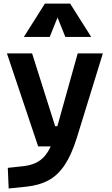

<svg xmlns="http://www.w3.org/2000/svg" viewBox="-20 -815 626 1069"><path d="M28.3 234.4 23.4 119.6 112.8 109.9Q158.7 104.5 191.4 85.4Q224.1 66.4 247.3 28.6Q270.5 -9.3 287.6 -70.3L412.6 -517.6H552.7L407.2 -45.9Q377.9 47.4 339.8 104.2Q301.8 161.1 249.5 189.2Q197.3 217.3 124.5 224.6ZM192.4 0 18.6 -517.6H158.7L287.1 -112.3H310.5V0ZM112.8 -609.4 230 -794.9H370.6L487.8 -609.4H343.8L295.4 -729.5H305.2L256.8 -609.4Z"/></svg>

Font: Cascadia Code
Style: Regular
Weight: 400
Monospace: yes
Designer: Aaron Bell
Foundry: Saja Typeworks
Version: Version 2106.017